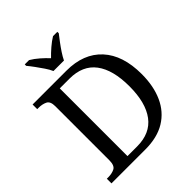

<svg xmlns="http://www.w3.org/2000/svg" viewBox="-251 -1080 1229 1229"><g transform="rotate(-45 363.5 -465.5)"><path d="M38 0V-42H51Q85 -42 109 -54.5Q133 -67 133 -114V-604Q133 -648 108.5 -660Q84 -672 51 -672H38V-714H344Q499 -714 584.5 -621Q670 -528 670 -358Q670 -249 633.5 -168.5Q597 -88 525 -44Q453 0 344 0ZM321 -51Q440 -51 499.5 -130.5Q559 -210 559 -358Q559 -507 500 -585.5Q441 -664 322 -664H234V-51ZM284 -771Q274 -794 256 -820.5Q238 -847 219 -873Q200 -899 184 -918V-931H223Q252 -914 280.5 -889Q309 -864 331 -840Q354 -864 383 -889Q412 -914 440 -931H479V-918Q464 -899 444.5 -873Q425 -847 407.5 -820.5Q390 -794 379 -771Z"/></g></svg>

Font: Noto Serif Grantha
Style: Regular
Weight: 400
Designer: Monotype Design Team
Foundry: Monotype Imaging Inc.
Version: Version 2.004; ttfautohint (v1.8.4.7-5d5b)